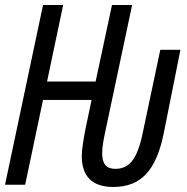

<svg xmlns="http://www.w3.org/2000/svg" viewBox="-20 -734 745 763"><path d="M430 9C539 9 601 -55 631 -206L697 -536H617L547 -205C525 -98 492 -63 438 -63C403 -63 386 -83 386 -124C386 -151 392 -181 399 -214L505 -714H425L360 -410H167L231 -714H151L0 0H80L151 -337H344L320 -223C312 -182 305 -141 305 -113C305 -35 345 9 430 9Z"/></svg>

Font: Noto Sans ExtraCondensed
Style: Italic
Weight: 400
Width: 2
Italic angle: -12°
Designer: Monotype Design Team
Foundry: Monotype Imaging Inc.
Version: Version 2.013